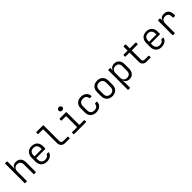

<svg xmlns="http://www.w3.org/2000/svg" viewBox="513 -2784 4974 4974"><g transform="rotate(-45 3000.0 -297.0)"><path d="M97 0V-730H176V-449H177Q185 -502 224 -531Q263 -560 325 -560Q407 -560 456 -508.5Q505 -457 505 -369V0H426V-356Q426 -422 393 -457.5Q360 -493 303 -493Q244 -493 210 -456Q176 -419 176 -353V0Z M900 10Q804 10 747 -47.5Q690 -105 690 -205V-345Q690 -445 747 -502.5Q804 -560 900 -560Q996 -560 1053 -503.5Q1110 -447 1110 -353V-273Q1110 -255 1093 -255H767V-197Q767 -134 803 -96.5Q839 -59 900 -59Q946 -59 978.5 -76.5Q1011 -94 1023 -124Q1030 -139 1042 -139H1087Q1106 -139 1104 -122Q1089 -61 1034 -25.5Q979 10 900 10ZM767 -318H1033V-353Q1033 -420 998 -457Q963 -494 900 -494Q837 -494 802 -457Q767 -420 767 -353Z M1577 0Q1506 0 1464.5 -40.5Q1423 -81 1423 -150V-640Q1423 -658 1405 -658H1253Q1235 -658 1235 -676V-712Q1235 -730 1253 -730H1484Q1502 -730 1502 -712V-150Q1502 -113 1522 -92.5Q1542 -72 1577 -72H1729Q1747 -72 1747 -54V-18Q1747 0 1729 0Z M1906 0Q1888 0 1888 -18V-54Q1888 -72 1906 -72H2066Q2084 -72 2084 -90V-460Q2084 -478 2066 -478H1927Q1909 -478 1909 -496V-532Q1909 -550 1927 -550H2146Q2164 -550 2164 -532V-90Q2164 -72 2181 -72H2332Q2350 -72 2350 -54V-18Q2350 0 2332 0ZM2115 -651Q2084 -651 2065.5 -667Q2047 -683 2047 -711Q2047 -740 2065.5 -757Q2084 -774 2115 -774Q2146 -774 2164.5 -757Q2183 -740 2183 -711Q2183 -683 2164.5 -667Q2146 -651 2115 -651Z M2708 10Q2611 10 2552.5 -45.5Q2494 -101 2494 -197V-353Q2494 -449 2552.5 -504.5Q2611 -560 2708 -560Q2797 -560 2853 -514Q2909 -468 2917 -389Q2920 -370 2900 -370H2857Q2840 -370 2838 -387Q2831 -436 2797 -462.5Q2763 -489 2708 -489Q2647 -489 2610.5 -453.5Q2574 -418 2574 -353V-197Q2574 -132 2610.5 -96.5Q2647 -61 2708 -61Q2763 -61 2797 -87.5Q2831 -114 2838 -163Q2840 -180 2857 -180H2900Q2919 -180 2918 -163Q2910 -83 2854 -36.5Q2798 10 2708 10Z M3300 9Q3204 9 3147 -48Q3090 -105 3090 -206V-344Q3090 -445 3146.5 -502Q3203 -559 3300 -559Q3397 -559 3453.5 -502Q3510 -445 3510 -344V-206Q3510 -105 3453 -48Q3396 9 3300 9ZM3300 -62Q3361 -62 3396 -97Q3431 -132 3431 -199V-351Q3431 -418 3396 -453Q3361 -488 3300 -488Q3239 -488 3204 -453Q3169 -418 3169 -351V-199Q3169 -132 3204 -97Q3239 -62 3300 -62Z M3697 180V-550H3776V-450Q3786 -501 3826 -530.5Q3866 -560 3927 -560Q4009 -560 4058.5 -505.5Q4108 -451 4108 -357V-194Q4108 -100 4059 -45Q4010 10 3927 10Q3866 10 3825.5 -20.5Q3785 -51 3776 -102H3775L3776 15V180ZM3902 -59Q3962 -59 3995.5 -91.5Q4029 -124 4029 -194V-357Q4029 -426 3995.5 -458.5Q3962 -491 3902 -491Q3844 -491 3810 -454.5Q3776 -418 3776 -353V-197Q3776 -132 3810 -95.5Q3844 -59 3902 -59Z M4555 0Q4488 0 4449 -37.5Q4410 -75 4410 -140V-478H4269Q4251 -478 4251 -496V-532Q4251 -550 4269 -550H4410V-687Q4410 -705 4428 -705H4472Q4490 -705 4490 -687V-550H4698Q4716 -550 4716 -532V-496Q4716 -478 4698 -478H4490V-140Q4490 -108 4507.5 -90Q4525 -72 4555 -72H4693Q4711 -72 4711 -54V-18Q4711 0 4693 0Z M5100 10Q5004 10 4947 -47.5Q4890 -105 4890 -205V-345Q4890 -445 4947 -502.5Q5004 -560 5100 -560Q5196 -560 5253 -503.5Q5310 -447 5310 -353V-273Q5310 -255 5293 -255H4967V-197Q4967 -134 5003 -96.5Q5039 -59 5100 -59Q5146 -59 5178.5 -76.5Q5211 -94 5223 -124Q5230 -139 5242 -139H5287Q5306 -139 5304 -122Q5289 -61 5234 -25.5Q5179 10 5100 10ZM4967 -318H5233V-353Q5233 -420 5198 -457Q5163 -494 5100 -494Q5037 -494 5002 -457Q4967 -420 4967 -353Z M5535 0Q5517 0 5517 -18V-532Q5517 -550 5535 -550H5579Q5597 -550 5597 -532V-448Q5606 -500 5644.5 -530Q5683 -560 5745 -560Q5832 -560 5878 -508.5Q5924 -457 5924 -363V-333Q5924 -315 5906 -315H5863Q5845 -315 5845 -333V-363Q5845 -491 5722 -491Q5661 -491 5629 -455Q5597 -419 5597 -353V-18Q5597 0 5579 0Z"/></g></svg>

Font: Pitagon Sans Mono Light
Style: Regular
Weight: 300
Monospace: yes
Designer: Travis Tran
Foundry: Pitagon
Version: Version 1.001; ttfautohint (v1.8.4.7-5d5b);gftools[0.9.26]